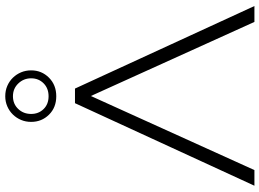

<svg xmlns="http://www.w3.org/2000/svg" viewBox="-152 -860 1012 749"><g transform="rotate(-90 354.5 -486.0)"><path d="M65 0H4L326 -700H383L705 0H643L354 -638ZM353 -773Q309 -773 281 -801.5Q253 -830 253 -871Q253 -892 260.5 -910Q268 -928 281.5 -942Q295 -956 313.5 -964Q332 -972 353 -972Q375 -972 393.5 -964Q412 -956 425.5 -942Q439 -928 446.5 -910Q454 -892 454 -871Q454 -830 425.5 -801.5Q397 -773 353 -773ZM353 -803Q384 -803 403.5 -822.5Q423 -842 423 -871Q423 -900 403 -921Q383 -942 353 -942Q323 -942 303.5 -921.5Q284 -901 284 -871Q284 -842 303 -822.5Q322 -803 353 -803Z"/></g></svg>

Font: Montserrat-Alt1 Light
Style: Regular
Weight: 300
Designer: Differentunic
Foundry: Differentunic
Version: Version 7.222